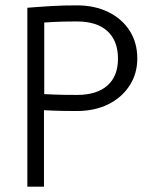

<svg xmlns="http://www.w3.org/2000/svg" viewBox="-20 -696 556 716"><path d="M82 -667Q82 -667 106.5 -669Q131 -671 173 -673.5Q215 -676 267 -676Q333 -676 384 -651Q435 -626 463.5 -581.5Q492 -537 492 -478Q492 -421 463 -376.5Q434 -332 383.5 -307Q333 -282 266 -282Q210 -282 177 -283.5Q144 -285 144 -285V0H82ZM267 -616Q211 -616 178 -614Q145 -612 145 -612V-345Q145 -345 178 -343.5Q211 -342 267 -342Q341 -342 380.5 -377Q420 -412 420 -477Q420 -544 380.5 -580Q341 -616 267 -616Z"/></svg>

Font: Epunda Sans Light
Style: Regular
Weight: 300
Designer: Simon Atzbach
Foundry: typofactur
Version: Version 2.204; ttfautohint (v1.8.4.7-5d5b)